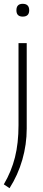

<svg xmlns="http://www.w3.org/2000/svg" viewBox="-29 -766 227 1006"><path d="M90 -679Q57 -679 57 -712Q57 -746 90 -746Q124 -746 124 -712Q124 -679 90 -679ZM-9 200Q31 132 49.5 58Q68 -16 68 -110V-540H111V-92Q111 -9 88 71Q65 151 21 220Z"/></svg>

Font: Encode Sans Compressed
Style: ExtraLight
Weight: 200
Designer: Pablo Impallari, Andres Torresi
Foundry: Pablo Impallari, Andres Torresi
Version: Version 1.000; ttfautohint (v1.00) -l 8 -r 50 -G 200 -x 14 -